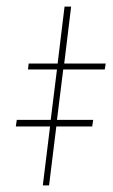

<svg xmlns="http://www.w3.org/2000/svg" viewBox="-20 -563 344 583"><path d="M172 -352 153 -199H263L260 -179H151L129 0H110L132 -179H28L31 -199H134L153 -352H65L67 -370H155L176 -543H196L175 -370H301L298 -352Z"/></svg>

Font: Josefin Sans Thin
Style: Italic
Weight: 200
Italic angle: -7°
Designer: Santiago Orozco
Foundry: Typemade
Version: Version 2.000